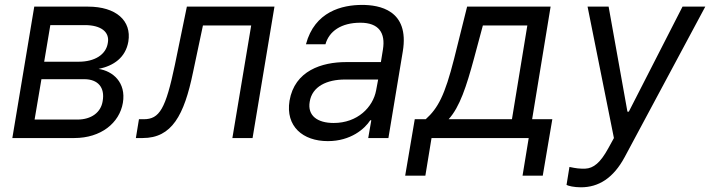

<svg xmlns="http://www.w3.org/2000/svg" viewBox="-20 -573 2948 797"><path d="M31.2 0H288.4C399.1 0 475.9 -62.5 490.1 -146.3C504.3 -231.5 447.4 -278.4 389.2 -286.9C451.7 -299.7 501.4 -333.8 512.8 -400.6C527 -487.2 461.6 -545.5 345.2 -545.5H122.2ZM123.6 -76.7 152 -244.3H329.5C386.4 -244.3 416.2 -210.2 406.2 -153.4C399.1 -106.5 359.4 -76.7 301.1 -76.7ZM163.4 -316.8 188.9 -468.8H332.4C399.1 -468.8 436.1 -440.3 427.6 -394.9C420.5 -346.6 373.6 -316.8 306.8 -316.8Z M544 0H572.4C693.2 0 744.3 -93.8 781.2 -272.7L822.4 -467.3H1022.7L944.6 0H1028.4L1119.3 -545.5H755.7L706 -304C667.6 -120.7 642 -78.1 576.7 -78.1H556.8Z M1340.9 12.8C1436.1 12.8 1494.3 -38.4 1517 -73.9H1521.3L1508.5 0H1592.3L1652 -359.4C1680.8 -532.7 1552.6 -552.6 1483 -552.6C1400.6 -552.6 1286.2 -525.6 1250 -389.2H1331C1345.9 -443.2 1396.3 -478.7 1475.9 -478.7C1552.6 -478.7 1580.6 -436.4 1569.6 -367.9L1561.1 -315.3H1416.9C1316.1 -315.3 1203.1 -279.8 1181.8 -154.8C1164.8 -48.3 1237.2 12.8 1340.9 12.8ZM1265.6 -150.6C1275.6 -214.5 1337.4 -242.9 1411.9 -242.9H1549.7L1541.2 -197.4C1528.1 -128.2 1464.5 -62.5 1365.1 -62.5C1298.3 -62.5 1255.7 -92.3 1265.6 -150.6Z M1661.9 156.2H1745.7L1771.3 0H2174.7L2149.1 156.2H2233L2272.7 -78.1H2188.9L2265.6 -545.5H1919L1865.1 -329.5C1826.3 -176.8 1798.3 -124.3 1747.2 -78.1H1701.7ZM1842.3 -78.1C1888.5 -128.6 1916.5 -215.6 1947.4 -329.5L1984.4 -467.3H2169L2105.1 -78.1Z M2391.3 204.5C2465.2 204.5 2526.3 166.2 2573.2 78.8L2907.7 -545.5H2813.2L2590.2 -109.4H2584.5L2506.4 -545.5H2419L2528.4 0L2505 42.6C2472.3 102.3 2443.9 125.7 2409.1 127.1C2384.9 127.5 2372.5 126.1 2343.8 120L2331.7 194.6C2339.5 198.9 2362.9 204.5 2391.3 204.5Z"/></svg>

Font: Magic Ui Pro
Style: Italic
Weight: 400
Italic angle: -9.39999°
Designer: Stefan Endress, Andreas Faust
Version: Version 1.000;FEAKit 1.0